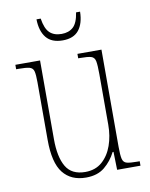

<svg xmlns="http://www.w3.org/2000/svg" viewBox="-83 -779 665 850"><g transform="rotate(-10 250.0 -354.0)"><path d="M235 10Q168 10 132 -35.5Q96 -81 96 -184V-443Q96 -477 92 -492.5Q88 -508 72.5 -512Q57 -516 24 -516H13V-536H124V-182Q124 -102 149.5 -58.5Q175 -15 236 -15Q282 -15 312 -41.5Q342 -68 357 -110.5Q372 -153 372 -203V-431Q372 -471 368.5 -489Q365 -507 350 -511.5Q335 -516 300 -516H292V-536H400V-99Q400 -62 404 -45Q408 -28 423 -24Q438 -20 470 -20H481V0H376L374 -81H370Q351 -43 319 -16.5Q287 10 235 10ZM239 -606Q189 -606 165 -635.5Q141 -665 140 -718H159Q166 -672 185.5 -653.5Q205 -635 239 -635Q271 -635 291 -653Q311 -671 318 -718H336Q335 -665 311.5 -635.5Q288 -606 239 -606Z"/></g></svg>

Font: Noto Serif Tamil Condensed Thin
Style: Regular
Weight: 100
Width: 3
Designer: Indian Type Foundry, Tom Grace, and the Monotype Design Team
Foundry: Monotype Imaging Inc.
Version: Version 2.004; ttfautohint (v1.8.4.7-5d5b)